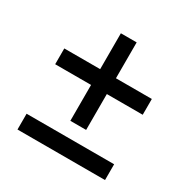

<svg xmlns="http://www.w3.org/2000/svg" viewBox="-149 -790 914 927"><g transform="rotate(30 308.0 -326.0)"><path d="M266 -164V-652H354V-164ZM66 0V-88H554V0ZM66 -364V-452H554V-364Z"/></g></svg>

Font: Kufam Medium
Style: Italic
Weight: 500
Italic angle: -11°
Designer: Artur Schmal
Foundry: Original Type
Version: Version 1.301; ttfautohint (v1.8.3)